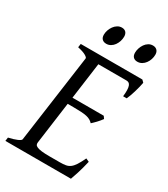

<svg xmlns="http://www.w3.org/2000/svg" viewBox="-194 -881 850 971"><g transform="rotate(30 231.0 -395.5)"><path d="M418 -119.1Q408.2 -76.7 398.2 -45.4Q388.2 -14.2 382.8 0H0L2.9 -21Q33.7 -27.8 52.2 -35.9Q70.8 -43.9 71.8 -50.8L143.1 -564Q144 -569.8 128.9 -578.6Q113.8 -587.4 82 -594.2L85 -615.2H444.8L457 -603Q454.6 -590.3 450.9 -575.2Q447.3 -560.1 442.6 -544.9Q438 -529.8 433.1 -516.1Q428.2 -502.4 423.8 -493.2H402.8Q405.3 -515.6 404.8 -530.5Q404.3 -545.4 400.9 -554.4Q397.5 -563.5 391.6 -567.1Q385.7 -570.8 377 -570.8H213.4L184.6 -358.9H367.2L377 -345.2Q372.1 -338.4 366 -331.1Q359.9 -323.7 353.3 -316.7Q346.7 -309.6 340.3 -303.5Q334 -297.4 329.1 -293Q321.3 -301.3 312.5 -306.4Q303.7 -311.5 290.8 -314.5Q277.8 -317.4 259 -318.6Q240.2 -319.8 212.9 -319.8H179.2L146 -75.2Q145 -67.9 147.5 -62.3Q149.9 -56.6 159.2 -52.5Q168.5 -48.3 186 -46.1Q203.6 -43.9 232.9 -43.9H292Q312.5 -43.9 326.7 -46.4Q340.8 -48.8 352.3 -57.4Q363.8 -65.9 374.5 -82.5Q385.3 -99.1 398.9 -127.9L418 -119.1ZM256.8 -756.3Q256.8 -742.7 252.4 -729.2Q248 -715.8 240.2 -704.8Q232.4 -693.8 220.9 -687Q209.5 -680.2 195.8 -680.2Q180.2 -680.2 171.4 -689Q162.6 -697.8 162.6 -714.4Q162.6 -727.5 167.2 -741Q171.9 -754.4 179.9 -765.6Q188 -776.9 199.5 -783.9Q210.9 -791 224.6 -791Q239.7 -791 248.3 -782Q256.8 -772.9 256.8 -756.3ZM439 -756.3Q439 -742.7 434.6 -729.2Q430.2 -715.8 422.1 -704.8Q414.1 -693.8 402.6 -687Q391.1 -680.2 377 -680.2Q361.8 -680.2 353.3 -689Q344.7 -697.8 344.7 -714.4Q344.7 -727.5 349.1 -741Q353.5 -754.4 361.3 -765.6Q369.1 -776.9 380.4 -783.9Q391.6 -791 405.8 -791Q420.9 -791 429.9 -782Q439 -772.9 439 -756.3Z"/></g></svg>

Font: GentiumAlt
Style: Italic
Weight: 400
Italic angle: -7°
Designer: J. Victor Gaultney
Version: Version 1.02; 2005; OFL release